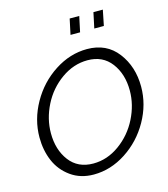

<svg xmlns="http://www.w3.org/2000/svg" viewBox="-131 -1016 984 1124"><g transform="rotate(-15 361.0 -454.5)"><path d="M377 -820 397 -914H455L435 -820ZM521 -820 541 -914H598L579 -820ZM46 -287Q46 -395 102 -494.5Q158 -594 251.5 -654.5Q345 -715 448 -715Q566 -715 632 -628.5Q698 -542 698 -421Q698 -313 642.5 -214.5Q587 -116 494 -55.5Q401 5 298 5Q218 5 159.5 -37Q101 -79 73.5 -144Q46 -209 46 -287ZM628 -416Q628 -516 577 -583.5Q526 -651 434 -651Q349 -651 274.5 -598Q200 -545 158.5 -462.5Q117 -380 117 -293Q117 -193 168 -125.5Q219 -58 312 -58Q397 -58 471 -111.5Q545 -165 586.5 -247.5Q628 -330 628 -416Z"/></g></svg>

Font: Raleway-v4020
Style: Italic
Weight: 400
Italic angle: -12°
Designer: Matt McInerney, Pablo Impallari, Rodrigo Fuenzalida
Foundry: Matt McInerney, Pablo Impallari, Rodrigo Fuenzalida
Version: Version 4.020;PS 004.020;hotconv 1.0.88;makeotf.lib2.5.64775